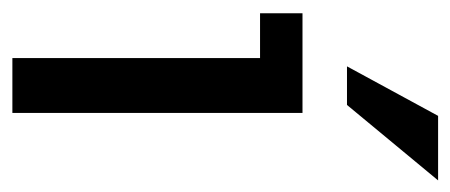

<svg xmlns="http://www.w3.org/2000/svg" viewBox="-234 -512 745 318"><g transform="rotate(90 139.0 -352.5)"><path d="M166.5 -480.5V0H75.7V-410.2H1.5V-480.5ZM89.4 -554.2 171.4 -705.1H278.3L153.3 -554.2Z"/></g></svg>

Font: Shanti
Style: Regular
Weight: 400
Designer: Vernon Adams
Foundry: Vernon Adams
Version: Version 1.100; ttfautohint (v1.8.4)